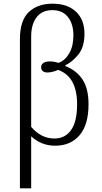

<svg xmlns="http://www.w3.org/2000/svg" viewBox="-20 -780 552 1041"><path d="M88 -567Q88 -669 136 -714.5Q184 -760 265 -760Q346 -760 392 -716.5Q438 -673 438 -597Q438 -525 404.5 -484Q371 -443 334 -426V-422Q395 -398 427.5 -349Q460 -300 460 -214Q460 -104 411.5 -47Q363 10 279 10Q204 10 149 -41V241H88ZM398 -214Q398 -365 295 -401Q263 -387 236 -387Q221 -387 212 -394.5Q203 -402 203 -415Q203 -430 215 -438.5Q227 -447 249 -447Q273 -447 297 -439Q333 -452 355.5 -491Q378 -530 378 -588Q378 -650 348.5 -687.5Q319 -725 264 -725Q208 -725 178.5 -686.5Q149 -648 149 -582V-92Q203 -29 275 -29Q333 -29 365.5 -75Q398 -121 398 -214Z"/></svg>

Font: Noto Serif NarrowLight
Style: Regular
Weight: 300
Width: 4
Designer: Monotype Design Team
Foundry: Monotype Imaging Inc.
Version: Version 1.001